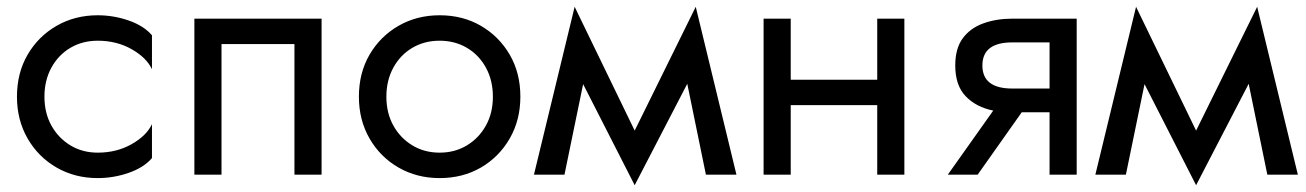

<svg xmlns="http://www.w3.org/2000/svg" viewBox="-20 -515 3851 566"><path d="M111 -230Q111 -182 131.5 -145Q152 -108 187.5 -86.5Q223 -65 268 -65Q324 -65 368 -90Q412 -115 428 -149V-49Q404 -21 359.5 -5.5Q315 10 268 10Q201 10 147 -21Q93 -52 61.5 -106.5Q30 -161 30 -230Q30 -300 61.5 -354Q93 -408 147 -439Q201 -470 268 -470Q315 -470 359.5 -454.5Q404 -439 428 -411V-311Q412 -345 368 -370Q324 -395 268 -395Q223 -395 187.5 -374Q152 -353 131.5 -315.5Q111 -278 111 -230Z M928 -460V0H848V-385H633V0H553V-460Z M1038 -230Q1038 -300 1069.5 -354Q1101 -408 1155 -439Q1209 -470 1276 -470Q1344 -470 1397.5 -439Q1451 -408 1482.5 -354Q1514 -300 1514 -230Q1514 -161 1482.5 -106.5Q1451 -52 1397.5 -21Q1344 10 1276 10Q1209 10 1155 -21Q1101 -52 1069.5 -106.5Q1038 -161 1038 -230ZM1119 -230Q1119 -182 1139.5 -145Q1160 -108 1195.5 -86.5Q1231 -65 1276 -65Q1321 -65 1356.5 -86.5Q1392 -108 1412.5 -145Q1433 -182 1433 -230Q1433 -278 1412.5 -315.5Q1392 -353 1356.5 -374Q1321 -395 1276 -395Q1231 -395 1195.5 -374Q1160 -353 1139.5 -315.5Q1119 -278 1119 -230Z M1554 0 1674 -495 1851 -130 2031 -495 2151 0H2061L2006 -268L1851 31L1699 -267L1644 0Z M2231 -460H2311V-280H2566V-460H2646V0H2566V-205H2311V0H2231Z M2862 0H2774L2908 -189Q2858 -199 2827 -231Q2796 -263 2796 -322Q2796 -372 2818 -402Q2840 -432 2878.5 -446Q2917 -460 2964 -460H3154V0H3074V-184H2992ZM2964 -254H3074V-390H2964Q2876 -390 2876 -322Q2876 -254 2964 -254Z M3209 0 3329 -495 3506 -130 3686 -495 3806 0H3716L3661 -268L3506 31L3354 -267L3299 0Z"/></svg>

Font: Von Book
Style: Regular
Weight: 400
Version: Version 4.000; ttfautohint (v1.8.4.7-5d5b)